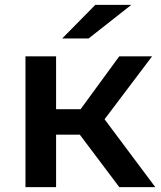

<svg xmlns="http://www.w3.org/2000/svg" viewBox="-20 -764 658 784"><path d="M306 -214H209V0H84V-534H209V-318H309L467 -534H601L407 -277L614 0H467ZM369 -744H516L342 -607H234Z"/></svg>

Font: CMG Sans SemiBold
Style: Regular
Weight: 600
Designer: Julieta Ulanovsky
Foundry: Julieta Ulanovsky
Version: Version 7.200